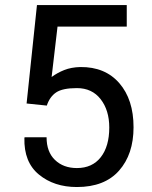

<svg xmlns="http://www.w3.org/2000/svg" viewBox="-20 -731 603 761"><path d="M85.4 -320.8 126.5 -710.9H482.4V-625.5H208L184.6 -425.8Q207 -442.4 234.6 -453.4Q262.2 -464.4 298.3 -465.3Q396.5 -466.3 452.9 -401.4Q509.3 -336.4 509.3 -226.6Q509.3 -119.6 451.9 -54.7Q394.5 10.3 284.7 10.3Q194.3 10.3 134.3 -39.1Q74.2 -88.4 76.7 -184.1L77.6 -187H164.6Q164.6 -128.9 198 -96.9Q231.4 -64.9 284.7 -64.9Q345.7 -64.9 379.4 -107.9Q413.1 -150.9 413.1 -225.6Q413.1 -293.9 378.9 -337.9Q344.7 -381.8 284.7 -381.8Q228 -381.8 202.6 -364.7Q177.2 -347.7 165.5 -312.5Z"/></svg>

Font: GeogebraSans
Style: Regular
Weight: 400
Designer: Google
Version: Version 1.100140; 2013